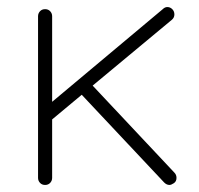

<svg xmlns="http://www.w3.org/2000/svg" viewBox="-20 -525 564 545"><path d="M481 -20Q481 -10 473.5 -5Q466 0 461 0Q453 0 446 -7L212 -256L128 -186V-20Q128 -12 122.5 -6Q117 0 108 0Q99 0 93.5 -6Q88 -12 88 -20V-479Q88 -487 93.5 -493Q99 -499 108 -499Q117 -499 122.5 -493Q128 -487 128 -479V-236L442 -499Q448 -505 455 -505Q463 -505 469 -499Q475 -493 475 -484Q475 -475 468 -469L243 -282L475 -35Q481 -29 481 -20Z"/></svg>

Font: Quicksand Light
Style: Regular
Weight: 300
Designer: Andrew Paglinawan
Foundry: Andrew Paglinawan
Version: Version 3.000